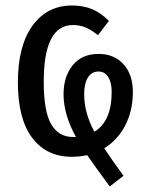

<svg xmlns="http://www.w3.org/2000/svg" viewBox="-20 -558 548 698"><path d="M359 -19Q390 28 429 81L379 120Q318 37 297 6Q270 12 241 12Q149 12 97 -57Q45 -126 45 -259Q45 -391 98 -464.5Q151 -538 242 -538Q282 -538 314 -525Q346 -512 376 -482L336 -430Q313 -449 291.5 -458Q270 -467 245 -467Q139 -467 139 -261Q139 -153 166 -106.5Q193 -60 245 -60H256Q211 -142 211 -215Q211 -280 244.5 -321Q278 -362 338 -362Q395 -362 429 -324.5Q463 -287 463 -223Q463 -156 435.5 -102.5Q408 -49 359 -19ZM323 -79Q386 -117 386 -224Q386 -258 373.5 -278Q361 -298 338 -298Q313 -298 299.5 -276Q286 -254 286 -215Q286 -148 323 -79Z"/></svg>

Font: Fira Sans Compressed
Style: Regular
Weight: 400
Width: 1
Designer: bBox Type GmbH & Carrois Corporate GbR & Edenspiekermann AG
Foundry: bBox Type GmbH & Carrois Corporate GbR & Edenspiekermann AG
Version: Version 4.301